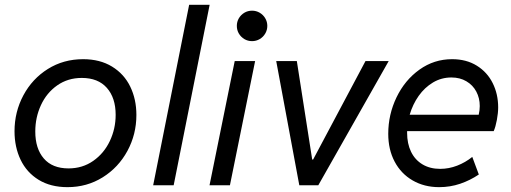

<svg xmlns="http://www.w3.org/2000/svg" viewBox="-20 -772 2128 800"><path d="M40.5 -225.1Q40.5 -305.7 77.4 -374.8Q114.3 -443.8 179.4 -484.6Q244.6 -525.4 326.2 -525.4Q396.5 -525.4 446.8 -494.6Q497.1 -463.9 522.7 -411.1Q548.3 -358.4 548.3 -293Q548.3 -212.4 511 -143.3Q473.6 -74.2 408 -33.2Q342.3 7.8 261.2 7.8Q190.9 7.8 141.1 -22.7Q91.3 -53.2 65.9 -106.2Q40.5 -159.2 40.5 -225.1ZM461.9 -293.5Q461.9 -364.3 425.3 -405.8Q388.7 -447.3 320.8 -447.3Q262.7 -447.3 218.5 -416.3Q174.3 -385.3 150.6 -334Q127 -282.7 127 -224.1Q127 -152.8 162.6 -111.6Q198.2 -70.3 265.6 -70.3Q323.7 -70.3 368.4 -101.6Q413.1 -132.8 437.5 -184.1Q461.9 -235.4 461.9 -293.5Z M768.1 -752H853.5L703.6 0H618.2Z M958 -517.6H1043L938 0H853ZM966.8 -664.1Q966.8 -681.6 975.3 -696Q983.9 -710.4 998.3 -719Q1012.7 -727.5 1030.3 -727.5Q1047.4 -727.5 1062 -719Q1076.7 -710.4 1085.2 -695.8Q1093.8 -681.2 1093.8 -664.1Q1093.8 -647 1085.2 -632.3Q1076.7 -617.7 1062 -609.1Q1047.4 -600.6 1030.3 -600.6Q1012.7 -600.6 998.3 -609.1Q983.9 -617.7 975.3 -632.1Q966.8 -646.5 966.8 -664.1Z M1130.9 -517.6H1216.8L1280.8 -107.4H1284.7L1502.9 -517.6H1599.6L1306.2 0H1227.1Z M1597.7 -214.4Q1597.7 -294.9 1632.3 -366.7Q1667 -438.5 1727.8 -481.9Q1788.6 -525.4 1863.8 -525.4Q1923.3 -525.4 1966.8 -498.3Q2010.3 -471.2 2033 -425.5Q2055.7 -379.9 2055.7 -324.7Q2055.7 -301.3 2050.3 -272.2Q2044.9 -243.2 2037.1 -225.6H1676.3V-218.3Q1676.3 -173.8 1692.6 -139.9Q1709 -106 1740.2 -87.2Q1771.5 -68.4 1814 -68.4Q1850.1 -68.4 1884.8 -81.8Q1919.4 -95.2 1947.8 -118.2L1975.1 -44.9Q1939 -20.5 1897.2 -6.3Q1855.5 7.8 1810.1 7.8Q1747.6 7.8 1699.2 -20.3Q1650.9 -48.3 1624.3 -98.6Q1597.7 -148.9 1597.7 -214.4ZM1974.6 -293.9Q1979 -312.5 1979 -330.1Q1979 -363.3 1964.6 -390.4Q1950.2 -417.5 1923.3 -433.3Q1896.5 -449.2 1860.8 -449.2Q1819.3 -449.2 1784.4 -428.5Q1749.5 -407.7 1724.6 -372.6Q1699.7 -337.4 1687 -293.9Z"/></svg>

Font: Reddit Sans Chocolate
Style: Italic
Weight: 400
Italic angle: -11.25°
Designer: Stephen Hutchings
Version: Version 1.013